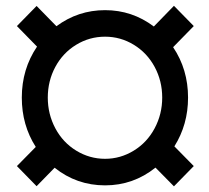

<svg xmlns="http://www.w3.org/2000/svg" viewBox="-20 -638 732 671"><path d="M147 -296.9Q147 -239.3 173.3 -189.7Q199.7 -140.1 246.3 -111.6Q293 -83 347.2 -83Q400.9 -83 447.5 -111.6Q494.1 -140.1 520.5 -189.7Q546.9 -239.3 546.9 -296.9Q546.9 -355 520.5 -404.1Q494.1 -453.1 447.8 -481.4Q401.4 -509.8 347.2 -509.8Q292.5 -509.8 246.1 -481.4Q199.7 -453.1 173.3 -404.1Q147 -355 147 -296.9ZM523.4 -52.2Q445.8 9.8 347.2 9.8Q248 9.8 170.9 -51.8L107.9 12.7L39.1 -57.6L105 -124.5Q56.2 -200.7 56.2 -296.9Q56.2 -396.5 109.4 -475.1L39.1 -546.9L107.9 -617.2L177.2 -546.4Q252.9 -602.5 347.2 -602.5Q441.9 -602.5 517.6 -545.4L587.9 -617.7L657.2 -546.9L585 -473.1Q637.2 -395.5 637.2 -296.9Q637.2 -202.6 589.4 -126.5L657.2 -57.6L587.9 13.2Z"/></svg>

Font: MAUL Condensed Bold
Style: Condensed Bold
Weight: 700
Designer: MAUL
Version: Version 1.0; 2020; ttfautohint (v1.8.3)